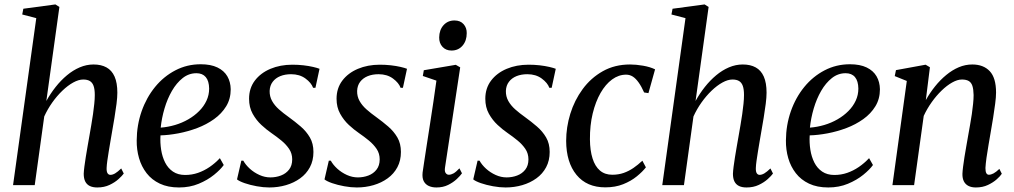

<svg xmlns="http://www.w3.org/2000/svg" viewBox="-20 -837 4585 868"><path d="M420 10.5Q399.5 10.5 385.8 3.8Q372 -3 365.2 -16.8Q358.5 -30.5 358.5 -51.5Q359 -64.5 361.5 -84Q364 -103.5 367.8 -127.2Q371.5 -151 376 -176Q380.5 -201 384.5 -224.5Q388.5 -248 392.8 -272.5Q397 -297 400.5 -321.2Q404 -345.5 406.2 -367.5Q408.5 -389.5 408.5 -407.5Q408.5 -433.5 403 -448.8Q397.5 -464 386 -470.8Q374.5 -477.5 356.5 -477.5Q335.5 -477.5 311 -464Q286.5 -450.5 262 -427Q237.5 -403.5 216.2 -373.5Q195 -343.5 180 -310.5L137 0H39L144 -755L80.5 -771.5L85.5 -797.5L230.5 -817L248.5 -805.5L189.5 -380.5Q208 -414 231.5 -443.8Q255 -473.5 282.5 -496.5Q310 -519.5 340.5 -532.5Q371 -545.5 403 -545.5Q437.5 -545.5 461.5 -532.2Q485.5 -519 498 -490.8Q510.5 -462.5 510.5 -418Q510.5 -397.5 506.8 -367.8Q503 -338 497.5 -304.8Q492 -271.5 486.5 -240.5Q483 -219.5 479 -196.8Q475 -174 471.5 -151.8Q468 -129.5 465.2 -110.5Q462.5 -91.5 462 -77.5Q461.5 -61 466.2 -53.8Q471 -46.5 479 -46.5Q489 -46.5 500.5 -53.2Q512 -60 528 -75.5L539.5 -52.5Q532.5 -42.5 516 -27.5Q499.5 -12.5 475.2 -1Q451 10.5 420 10.5Z M991.5 -91Q977 -70.5 947.8 -46.8Q918.5 -23 878.2 -6.2Q838 10.5 789.5 10.5Q739 10.5 702.5 -6.8Q666 -24 642.8 -54Q619.5 -84 608.5 -122.2Q597.5 -160.5 598 -202Q598.5 -271.5 620.2 -333.8Q642 -396 681 -443.8Q720 -491.5 772.8 -519Q825.5 -546.5 887.5 -546.5Q933 -546.5 963 -532Q993 -517.5 1007.8 -492Q1022.5 -466.5 1023 -433.5Q1023 -390 1002.5 -356.5Q982 -323 947.8 -298.5Q913.5 -274 871.8 -258.2Q830 -242.5 786.5 -234.2Q743 -226 705.5 -225Q703.5 -192 708.5 -160Q713.5 -128 726.5 -102.2Q739.5 -76.5 762 -61.2Q784.5 -46 817 -46Q847.5 -46 875 -55.5Q902.5 -65 927.5 -82Q952.5 -99 974 -122ZM868 -506Q833.5 -506 805.8 -484Q778 -462 757.2 -426Q736.5 -390 723.8 -346.8Q711 -303.5 706.5 -260Q739.5 -262.5 771.5 -272Q803.5 -281.5 831.2 -297.5Q859 -313.5 880.2 -334.8Q901.5 -356 913.5 -381.8Q925.5 -407.5 925.5 -436.5Q925 -471 910.2 -488.5Q895.5 -506 868 -506Z M1406 -440H1395.5Q1387.5 -462.5 1361 -482Q1334.5 -501.5 1296 -501.5Q1268.5 -501.5 1247 -492.8Q1225.5 -484 1212.8 -467.2Q1200 -450.5 1199 -426Q1198.5 -401 1210 -380.5Q1221.5 -360 1241.2 -342.5Q1261 -325 1285 -308Q1314 -287 1339.5 -265Q1365 -243 1381 -215.5Q1397 -188 1397 -150Q1397 -111 1381 -81Q1365 -51 1337 -30.8Q1309 -10.5 1273 0Q1237 10.5 1197.5 10.5Q1171 10.5 1140.8 5Q1110.5 -0.5 1086 -9Q1061.5 -17.5 1051.5 -26L1071 -110.5H1080Q1090.5 -91.5 1109.5 -74.2Q1128.5 -57 1152.8 -46Q1177 -35 1202.5 -35Q1227.5 -35 1250 -43.5Q1272.5 -52 1286.8 -70.2Q1301 -88.5 1301 -116.5Q1301 -143 1287.2 -163.5Q1273.5 -184 1252.2 -201.5Q1231 -219 1207 -235.5Q1185 -250.5 1161.8 -272Q1138.5 -293.5 1122.2 -322.8Q1106 -352 1106 -390.5Q1106 -438 1132 -472.5Q1158 -507 1202.5 -525.8Q1247 -544.5 1301.5 -544.5Q1327 -544.5 1351.5 -541.8Q1376 -539 1395.2 -534.5Q1414.5 -530 1424.5 -526Z M1801.5 -440H1791Q1783 -462.5 1756.5 -482Q1730 -501.5 1691.5 -501.5Q1664 -501.5 1642.5 -492.8Q1621 -484 1608.2 -467.2Q1595.5 -450.5 1594.5 -426Q1594 -401 1605.5 -380.5Q1617 -360 1636.8 -342.5Q1656.5 -325 1680.5 -308Q1709.5 -287 1735 -265Q1760.5 -243 1776.5 -215.5Q1792.5 -188 1792.5 -150Q1792.5 -111 1776.5 -81Q1760.5 -51 1732.5 -30.8Q1704.5 -10.5 1668.5 0Q1632.5 10.5 1593 10.5Q1566.5 10.5 1536.2 5Q1506 -0.5 1481.5 -9Q1457 -17.5 1447 -26L1466.5 -110.5H1475.5Q1486 -91.5 1505 -74.2Q1524 -57 1548.2 -46Q1572.5 -35 1598 -35Q1623 -35 1645.5 -43.5Q1668 -52 1682.2 -70.2Q1696.5 -88.5 1696.5 -116.5Q1696.5 -143 1682.8 -163.5Q1669 -184 1647.8 -201.5Q1626.5 -219 1602.5 -235.5Q1580.5 -250.5 1557.2 -272Q1534 -293.5 1517.8 -322.8Q1501.5 -352 1501.5 -390.5Q1501.5 -438 1527.5 -472.5Q1553.5 -507 1598 -525.8Q1642.5 -544.5 1697 -544.5Q1722.5 -544.5 1747 -541.8Q1771.5 -539 1790.8 -534.5Q1810 -530 1820 -526Z M1953 10.5Q1933 10.5 1918 3.5Q1903 -3.5 1895.5 -18.2Q1888 -33 1890.5 -57Q1892.5 -72 1897.5 -104.5Q1902.5 -137 1909.2 -181Q1916 -225 1923.8 -275Q1931.5 -325 1939.2 -376Q1947 -427 1953 -472.5L1891.5 -493.5L1896 -519.5L2040.5 -544L2060.5 -532.5L1992 -81Q1989 -62.5 1994.8 -54.8Q2000.5 -47 2009 -47Q2019 -47 2030 -53Q2041 -59 2057 -76L2068.5 -53.5Q2061 -42.5 2045 -27.5Q2029 -12.5 2006 -1Q1983 10.5 1953 10.5ZM2021 -608.5Q1996 -608.5 1980.5 -625.2Q1965 -642 1965.5 -668Q1966 -702 1985.2 -723.2Q2004.5 -744.5 2034.5 -744.5Q2061 -744.5 2075.8 -727.8Q2090.5 -711 2090 -687Q2090 -652.5 2071 -630.5Q2052 -608.5 2021 -608.5Z M2474 -440H2463.5Q2455.5 -462.5 2429 -482Q2402.5 -501.5 2364 -501.5Q2336.5 -501.5 2315 -492.8Q2293.5 -484 2280.8 -467.2Q2268 -450.5 2267 -426Q2266.5 -401 2278 -380.5Q2289.5 -360 2309.2 -342.5Q2329 -325 2353 -308Q2382 -287 2407.5 -265Q2433 -243 2449 -215.5Q2465 -188 2465 -150Q2465 -111 2449 -81Q2433 -51 2405 -30.8Q2377 -10.5 2341 0Q2305 10.5 2265.5 10.5Q2239 10.5 2208.8 5Q2178.5 -0.5 2154 -9Q2129.5 -17.5 2119.5 -26L2139 -110.5H2148Q2158.5 -91.5 2177.5 -74.2Q2196.5 -57 2220.8 -46Q2245 -35 2270.5 -35Q2295.5 -35 2318 -43.5Q2340.5 -52 2354.8 -70.2Q2369 -88.5 2369 -116.5Q2369 -143 2355.2 -163.5Q2341.5 -184 2320.2 -201.5Q2299 -219 2275 -235.5Q2253 -250.5 2229.8 -272Q2206.5 -293.5 2190.2 -322.8Q2174 -352 2174 -390.5Q2174 -438 2200 -472.5Q2226 -507 2270.5 -525.8Q2315 -544.5 2369.5 -544.5Q2395 -544.5 2419.5 -541.8Q2444 -539 2463.2 -534.5Q2482.5 -530 2492.5 -526Z M2716.5 10Q2632.5 10 2586.2 -46.5Q2540 -103 2539.5 -200Q2539.5 -261.5 2558.2 -322.5Q2577 -383.5 2614 -434Q2651 -484.5 2705 -515Q2759 -545.5 2828.5 -545.5Q2855.5 -545.5 2887.2 -540Q2919 -534.5 2941.5 -523.5L2911.5 -416L2892 -419Q2880 -446 2867.2 -464Q2854.5 -482 2840.8 -490.8Q2827 -499.5 2810.5 -499.5Q2777 -499.5 2747.2 -477.8Q2717.5 -456 2695 -416.8Q2672.5 -377.5 2659.5 -324Q2646.5 -270.5 2647 -206.5Q2647.5 -156.5 2658.8 -120.8Q2670 -85 2692.2 -66Q2714.5 -47 2748 -47Q2776 -47 2799.5 -55.2Q2823 -63.5 2843.8 -77.8Q2864.5 -92 2884 -110.5L2900 -80.5Q2885 -61 2859 -39.8Q2833 -18.5 2797.2 -4.2Q2761.5 10 2716.5 10Z M3355 10.5Q3334.5 10.5 3320.8 3.8Q3307 -3 3300.2 -16.8Q3293.5 -30.5 3293.5 -51.5Q3294 -64.5 3296.5 -84Q3299 -103.5 3302.8 -127.2Q3306.5 -151 3311 -176Q3315.5 -201 3319.5 -224.5Q3323.5 -248 3327.8 -272.5Q3332 -297 3335.5 -321.2Q3339 -345.5 3341.2 -367.5Q3343.5 -389.5 3343.5 -407.5Q3343.5 -433.5 3338 -448.8Q3332.5 -464 3321 -470.8Q3309.5 -477.5 3291.5 -477.5Q3270.5 -477.5 3246 -464Q3221.5 -450.5 3197 -427Q3172.5 -403.5 3151.2 -373.5Q3130 -343.5 3115 -310.5L3072 0H2974L3079 -755L3015.5 -771.5L3020.5 -797.5L3165.5 -817L3183.5 -805.5L3124.5 -380.5Q3143 -414 3166.5 -443.8Q3190 -473.5 3217.5 -496.5Q3245 -519.5 3275.5 -532.5Q3306 -545.5 3338 -545.5Q3372.5 -545.5 3396.5 -532.2Q3420.5 -519 3433 -490.8Q3445.5 -462.5 3445.5 -418Q3445.5 -397.5 3441.8 -367.8Q3438 -338 3432.5 -304.8Q3427 -271.5 3421.5 -240.5Q3418 -219.5 3414 -196.8Q3410 -174 3406.5 -151.8Q3403 -129.5 3400.2 -110.5Q3397.5 -91.5 3397 -77.5Q3396.5 -61 3401.2 -53.8Q3406 -46.5 3414 -46.5Q3424 -46.5 3435.5 -53.2Q3447 -60 3463 -75.5L3474.5 -52.5Q3467.5 -42.5 3451 -27.5Q3434.5 -12.5 3410.2 -1Q3386 10.5 3355 10.5Z M3926.5 -91Q3912 -70.5 3882.8 -46.8Q3853.5 -23 3813.2 -6.2Q3773 10.5 3724.5 10.5Q3674 10.5 3637.5 -6.8Q3601 -24 3577.8 -54Q3554.5 -84 3543.5 -122.2Q3532.5 -160.5 3533 -202Q3533.5 -271.5 3555.2 -333.8Q3577 -396 3616 -443.8Q3655 -491.5 3707.8 -519Q3760.5 -546.5 3822.5 -546.5Q3868 -546.5 3898 -532Q3928 -517.5 3942.8 -492Q3957.5 -466.5 3958 -433.5Q3958 -390 3937.5 -356.5Q3917 -323 3882.8 -298.5Q3848.5 -274 3806.8 -258.2Q3765 -242.5 3721.5 -234.2Q3678 -226 3640.5 -225Q3638.5 -192 3643.5 -160Q3648.5 -128 3661.5 -102.2Q3674.5 -76.5 3697 -61.2Q3719.5 -46 3752 -46Q3782.5 -46 3810 -55.5Q3837.5 -65 3862.5 -82Q3887.5 -99 3909 -122ZM3803 -506Q3768.5 -506 3740.8 -484Q3713 -462 3692.2 -426Q3671.5 -390 3658.8 -346.8Q3646 -303.5 3641.5 -260Q3674.5 -262.5 3706.5 -272Q3738.5 -281.5 3766.2 -297.5Q3794 -313.5 3815.2 -334.8Q3836.5 -356 3848.5 -381.8Q3860.5 -407.5 3860.5 -436.5Q3860 -471 3845.2 -488.5Q3830.5 -506 3803 -506Z M4165.5 -384.5Q4184 -417.5 4207.2 -446.5Q4230.5 -475.5 4257.8 -498Q4285 -520.5 4314.5 -533Q4344 -545.5 4375.5 -545.5Q4426 -545.5 4454.5 -515.2Q4483 -485 4483 -418.5Q4483 -398 4479 -368Q4475 -338 4469.8 -304.8Q4464.5 -271.5 4459 -240.5Q4454.5 -212.5 4449 -182Q4443.5 -151.5 4439.8 -124Q4436 -96.5 4435 -77.5Q4435 -61.5 4439 -54.2Q4443 -47 4450.5 -47Q4460 -47 4471.5 -53Q4483 -59 4498 -73.5L4509 -51.5Q4502.5 -41 4486.2 -26.5Q4470 -12 4446.2 -0.8Q4422.5 10.5 4391.5 10.5Q4372 10.5 4358.2 3.5Q4344.5 -3.5 4337.5 -17.2Q4330.5 -31 4331 -51.5Q4331.5 -64.5 4334 -84Q4336.5 -103.5 4340.2 -127.2Q4344 -151 4348.5 -176Q4353 -201 4357 -224.5Q4361 -248 4365.5 -272.5Q4370 -297 4373.5 -321.2Q4377 -345.5 4379.2 -367.5Q4381.5 -389.5 4381.5 -407.5Q4381 -433.5 4376 -448.8Q4371 -464 4359.5 -470.8Q4348 -477.5 4328.5 -477.5Q4308.5 -477.5 4284.5 -464Q4260.5 -450.5 4236.8 -427.5Q4213 -404.5 4192 -375Q4171 -345.5 4156 -313L4112.5 0H4014.5L4079.5 -471L4025 -493L4030.5 -520L4164.5 -544.5L4184 -533Z"/></svg>

Font: Merriweather 72pt
Style: Italic
Weight: 400
Italic angle: -7.8°
Version: Version 2.101